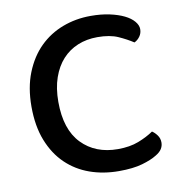

<svg xmlns="http://www.w3.org/2000/svg" viewBox="-74 -691 731 774"><g transform="rotate(-10 291.5 -304.0)"><path d="M535 -535Q535 -518 525.5 -505Q516 -492 503 -486Q477 -503 443.5 -518Q410 -533 359 -533Q315 -533 278.5 -518Q242 -503 215.5 -474Q189 -445 174 -402Q159 -359 159 -303Q159 -190 215 -132Q271 -74 363 -74Q412 -74 448 -88Q484 -102 510 -120Q521 -113 530.5 -100Q540 -87 540 -70Q540 -56 532.5 -44Q525 -32 508 -22Q486 -8 448 3Q410 14 352 14Q288 14 233 -5.5Q178 -25 137 -64.5Q96 -104 72.5 -163.5Q49 -223 49 -303Q49 -381 73 -441Q97 -501 137.5 -541Q178 -581 232 -601.5Q286 -622 347 -622Q390 -622 424.5 -614.5Q459 -607 483.5 -595Q508 -583 521.5 -567Q535 -551 535 -535Z"/></g></svg>

Font: Baloo Da 2 Medium
Style: Regular
Weight: 500
Designer: Noopur Datye, Sulekha Rajkumar and Ek Type
Foundry: Ek Type
Version: Version 1.640;hotconv 1.0.111;makeotfexe 2.5.65597; ttfautoh